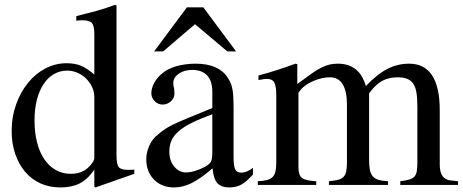

<svg xmlns="http://www.w3.org/2000/svg" viewBox="-20 -782 1960 812"><path d="M378.9 7.8V-64.5Q350.6 -23.4 316.9 -6.3Q283.2 10.7 236.3 10.7Q189.5 10.7 151.4 -6.3Q113.3 -23.4 86.4 -55.2Q59.6 -86.9 44.4 -130.9Q29.3 -174.8 29.3 -228.5Q29.3 -288.1 47.9 -339.8Q66.4 -391.6 97.7 -430.7Q128.9 -469.7 171.4 -492.2Q213.9 -514.6 261.7 -514.6Q295.9 -514.6 321.3 -504.4Q346.7 -494.1 378.9 -466.8V-638.7Q378.9 -672.9 368.7 -684.6Q358.4 -696.3 327.1 -696.3Q320.3 -696.3 314.9 -695.8Q309.6 -695.3 302.7 -694.3V-713.9Q329.1 -720.7 350.6 -726.1Q372.1 -731.4 391.1 -736.8Q410.2 -742.2 428.2 -748Q446.3 -753.9 466.8 -761.7L472.7 -758.8V-127Q472.7 -87.9 481.9 -75.7Q491.2 -63.5 521.5 -63.5Q526.4 -63.5 533.7 -64Q541 -64.5 547.9 -64.5V-46.9L383.8 10.7ZM378.9 -372.1Q378.9 -393.6 369.6 -413.6Q360.4 -433.6 344.7 -449.2Q329.1 -464.8 308.1 -474.1Q287.1 -483.4 264.6 -483.4Q233.4 -483.4 207.5 -468.3Q181.6 -453.1 163.6 -425.3Q145.5 -397.5 135.7 -358.9Q126 -320.3 126 -273.4Q126 -221.7 136.7 -179.7Q147.5 -137.7 167.5 -108.4Q187.5 -79.1 215.8 -63Q244.1 -46.9 279.3 -46.9Q332 -46.9 361.3 -82Q378.9 -101.6 378.9 -113.3Z M1049.8 -43.9Q1021.5 -12.7 1000 -1Q978.5 10.7 950.2 10.7Q916 10.7 899.4 -7.3Q882.8 -25.4 878.9 -70.3Q828.1 -26.4 790.5 -7.8Q752.9 10.7 716.8 10.7Q664.1 10.7 631.3 -22.5Q598.6 -55.7 598.6 -108.4Q598.6 -134.8 609.4 -161.1Q620.1 -187.5 638.7 -205.1Q656.2 -220.7 671.9 -231.9Q687.5 -243.2 711.4 -254.9Q735.4 -266.6 774.4 -282.7Q813.5 -298.8 877.9 -325.2V-393.6Q877.9 -439.5 856 -462.9Q834 -486.3 793 -486.3Q758.8 -486.3 735.8 -470.2Q712.9 -454.1 712.9 -431.6Q712.9 -418 716.8 -405.3Q716.8 -398.4 717.3 -394.5Q717.8 -390.6 717.8 -386.7Q717.8 -367.2 702.6 -353.5Q687.5 -339.8 668 -339.8Q648.4 -339.8 634.3 -354Q620.1 -368.2 620.1 -387.7Q620.1 -409.2 632.3 -431.6Q644.5 -454.1 666 -471.7Q688.5 -491.2 726.1 -502Q763.7 -512.7 807.6 -512.7Q858.4 -512.7 893.6 -496.1Q928.7 -479.5 946.3 -448.2Q959 -428.7 963.4 -402.8Q967.8 -377 967.8 -333V-117.2Q967.8 -80.1 974.6 -65.9Q981.4 -51.8 1001 -51.8Q1023.4 -51.8 1049.8 -72.3ZM877.9 -298.8Q827.1 -280.3 792.5 -263.2Q757.8 -246.1 736.3 -227.5Q714.8 -209 705.6 -188.5Q696.3 -168 696.3 -143.6V-138.7Q696.3 -102.5 716.8 -77.6Q737.3 -52.7 766.6 -52.7Q784.2 -52.7 806.2 -59.6Q828.1 -66.4 847.7 -77.1Q867.2 -87.9 872.6 -99.6Q877.9 -111.3 877.9 -136.7ZM941.4 -564.5 804.7 -679.7 669.9 -564.5H631.8L770.5 -751H839.8L978.5 -564.5Z M1073.2 -462.9Q1096.7 -468.8 1115.7 -474.6Q1134.8 -480.5 1153.3 -486.3Q1171.9 -492.2 1189.9 -498.5Q1208 -504.9 1229.5 -512.7L1237.3 -510.7V-426.8Q1272.5 -453.1 1296.9 -470.2Q1321.3 -487.3 1340.3 -496.6Q1359.4 -505.9 1375 -509.3Q1390.6 -512.7 1409.2 -512.7Q1500 -512.7 1527.3 -418Q1574.2 -467.8 1617.7 -490.2Q1661.1 -512.7 1710 -512.7Q1839.8 -512.7 1839.8 -315.4V-85Q1839.8 -21.5 1888.7 -18.6L1917 -15.6V0H1672.9V-15.6Q1697.3 -18.6 1711.4 -22.9Q1725.6 -27.3 1732.9 -35.6Q1740.2 -43.9 1742.7 -58.6Q1745.1 -73.2 1745.1 -97.7V-332Q1745.1 -367.2 1741.2 -390.6Q1737.3 -414.1 1727.5 -428.2Q1717.8 -442.4 1701.7 -448.7Q1685.5 -455.1 1662.1 -455.1Q1623 -455.1 1594.7 -439Q1566.4 -422.9 1541 -386.7V-105.5Q1541 -80.1 1544.4 -63Q1547.9 -45.9 1557.1 -35.6Q1566.4 -25.4 1582 -21Q1597.7 -16.6 1621.1 -15.6V0H1371.1V-15.6Q1394.5 -17.6 1409.7 -21.5Q1424.8 -25.4 1433.1 -34.2Q1441.4 -43 1444.3 -57.6Q1447.3 -72.3 1447.3 -95.7V-337.9Q1447.3 -455.1 1375 -455.1Q1343.8 -455.1 1310.1 -441.4Q1276.4 -427.7 1256.8 -408.2Q1242.2 -391.6 1242.2 -388.7V-74.2Q1242.2 -41 1257.3 -29.3Q1272.5 -17.6 1317.4 -15.6V0H1070.3V-15.6Q1093.8 -16.6 1108.9 -20.5Q1124 -24.4 1132.8 -33.2Q1141.6 -42 1145 -57.1Q1148.4 -72.3 1148.4 -94.7V-377Q1148.4 -418 1140.1 -433.1Q1131.8 -448.2 1109.4 -448.2Q1099.6 -448.2 1092.3 -446.8Q1085 -445.3 1073.2 -443.4Z"/></svg>

Font: Jomolhari
Style: Regular
Weight: 400
Designer: Christopher J. Fynn
Foundry: Christopher  J.  Fynn (Karma Drubgy¸ Tenzin).
Version: Version alpha 0.003c 2006